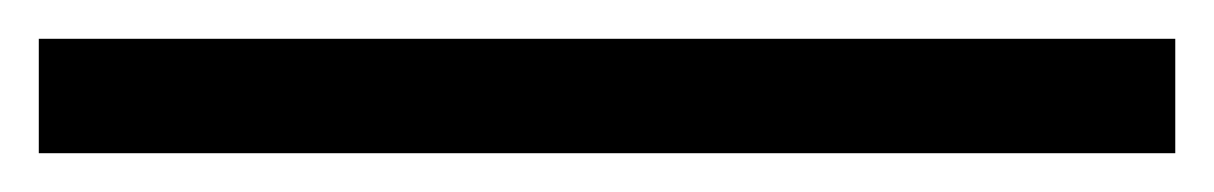

<svg xmlns="http://www.w3.org/2000/svg" viewBox="-39 51 626 99"><path d="M-19 130V71H567V130Z"/></svg>

Font: Junicode SmExp
Style: Bold Italic
Weight: 700
Width: 6
Italic angle: -11°
Designer: Peter S. Baker
Version: Version 2.205; ttfautohint (v1.8.4)